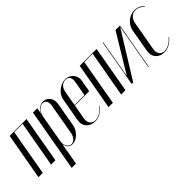

<svg xmlns="http://www.w3.org/2000/svg" viewBox="4 -1125 1916 1916"><g transform="rotate(-45 962.0 -167.0)"><path d="M71 -495 -17 0H44L130 -489H248L161 0H222L309 -495Z M461 -495H400L283 169H344L384 -60H386C394 -16 421 8 458 8C517 8 581 -52 593 -119L639 -380C651 -445 608 -503 549 -503C511 -503 476 -479 452 -434H450ZM391 -97 444 -399C453 -447 497 -494 536 -494C570 -494 591 -459 583 -415L524 -79C516 -35 484 0 450 0C411 0 382 -47 391 -97Z M706 -374 661 -121C649 -50 700 8 776 8C831 8 883 -22 920 -74L916 -77C885 -31 832 1 787 1C738 1 709 -39 718 -92L746 -249H948L970 -374C983 -443 932 -503 861 -503C790 -503 718 -443 706 -374ZM747 -255 775 -414C784 -465 817 -497 861 -497C904 -497 924 -466 915 -414L887 -255Z M1060 -495 972 0H1033L1119 -489H1237L1150 0H1211L1298 -495Z M1565 -495 1324 -96H1322L1392 -495H1386L1299 0H1320L1618 -481H1620L1614 -451L1535 0H1541L1628 -495Z M1683 -371 1640 -124C1626 -50 1675 8 1752 8C1806 8 1858 -20 1893 -67L1888 -70C1858 -28 1807 0 1764 0C1715 0 1687 -38 1697 -93L1752 -405C1761 -459 1798 -495 1845 -495C1878 -495 1916 -476 1935 -451L1940 -455C1918 -484 1879 -502 1838 -502C1764 -502 1696 -444 1683 -371Z"/></g></svg>

Font: Moniqa Ita Display
Style: Italic
Weight: 400
Italic angle: -10°
Designer: Rajesh Rajput
Foundry: Rajesh Rajput
Version: Version 1.000